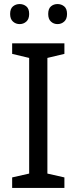

<svg xmlns="http://www.w3.org/2000/svg" viewBox="-20 -928 379 948"><path d="M298 0H40V-52L124 -71V-642L40 -662V-714H298V-662L214 -642V-71L298 -52ZM30 -859Q30 -885 44 -896.5Q58 -908 77 -908Q96 -908 110 -896.5Q124 -885 124 -859Q124 -834 110 -821.5Q96 -809 77 -809Q58 -809 44 -821.5Q30 -834 30 -859ZM218 -859Q218 -885 231.5 -896.5Q245 -908 264 -908Q283 -908 297 -896.5Q311 -885 311 -859Q311 -834 297 -821.5Q283 -809 264 -809Q245 -809 231.5 -821.5Q218 -834 218 -859Z"/></svg>

Font: Noto Sans New Tai Lue
Style: Regular
Weight: 400
Designer: Monotype Design Team
Foundry: Monotype Imaging Inc.
Version: Version 2.003